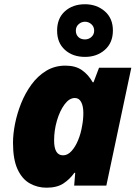

<svg xmlns="http://www.w3.org/2000/svg" viewBox="-20 -871 647 901"><path d="M198.2 9.8Q155.8 9.8 119.9 -10.3Q84 -30.3 62.5 -76.4Q41 -122.6 41 -201.2Q41 -241.7 50.5 -290Q60.1 -338.4 79.3 -386.5Q98.6 -434.6 127.9 -474.6Q157.2 -514.6 197 -538.8Q236.8 -563 287.1 -563Q334.5 -563 364.7 -541.7Q395 -520.5 415 -484.9H418.9L444.8 -553.2H596.2L479 0H328.1L333 -60.1H329.1Q307.1 -29.3 277.1 -9.8Q247.1 9.8 198.2 9.8ZM275.9 -142.1Q297.4 -142.1 315.4 -161.9Q333.5 -181.6 346.4 -212.9Q359.4 -244.1 365.2 -279.8Q371.1 -310.1 371.1 -340.8Q371.1 -372.6 361.1 -391.8Q351.1 -411.1 331.1 -411.1Q305.2 -411.1 283 -381.1Q260.7 -351.1 247.3 -305.4Q233.9 -259.8 233.9 -211.9Q233.9 -142.1 275.9 -142.1ZM378.9 -604Q321.3 -604 284.7 -637Q248 -669.9 248 -727.1Q248 -785.2 284.7 -818.1Q321.3 -851.1 378.9 -851.1Q433.6 -851.1 471.7 -818.1Q509.8 -785.2 509.8 -728Q509.8 -670.4 472.2 -637.2Q434.6 -604 378.9 -604ZM378.9 -686Q396 -686 408.9 -697.5Q421.9 -709 421.9 -727.1Q421.9 -745.6 408.9 -757.3Q396 -769 378.9 -769Q361.8 -769 348.9 -757.3Q335.9 -745.6 335.9 -727.1Q335.9 -709 347.4 -697.5Q358.9 -686 378.9 -686Z"/></svg>

Font: Open Sans ExtraBold
Style: Italic
Weight: 800
Italic angle: -12°
Designer: Monotype Design Team
Foundry: Monotype Imaging Inc.
Version: Version 3.000; ttfautohint (v1.8.4)